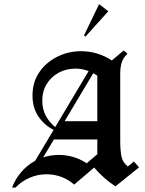

<svg xmlns="http://www.w3.org/2000/svg" viewBox="-20 -872 679 901"><path d="M380.8 -700 374.2 -705.8 445 -852.5 488.3 -819.2ZM36.7 8.3Q50.8 -30 78.3 -62.9Q105.8 -95.8 145 -117.5L231.7 -262.5Q189.2 -283.3 160.8 -324.6Q132.5 -365.8 132.5 -423.3Q132.5 -486.7 164.6 -533.3Q196.7 -580 248.8 -605.8Q300.8 -631.7 360 -631.7Q438.3 -631.7 505 -588.3L560 -635L578.3 -620L564.2 -604.2Q553.3 -589.2 548.8 -570.8Q544.2 -552.5 544.2 -528.3V-210Q544.2 -168.3 549.6 -139.2Q555 -110 580 -90.8L608.3 -114.2L632.5 -86.7L521.7 2.5Q465 -35 421.7 -85.8L328.3 -5.8Q271.7 -54.2 197.5 -54.2Q156.7 -54.2 118.3 -37.5Q80 -20.8 52.5 8.3ZM178.3 -400Q178.3 -359.2 195.4 -327.9Q212.5 -296.7 239.2 -275.8L395.8 -538.3Q365.8 -550 334.2 -550Q290 -550 254.6 -530.4Q219.2 -510.8 198.8 -477.1Q178.3 -443.3 178.3 -400ZM283.3 -303.3H436.7V-516.7Q427.5 -523.3 417.5 -528.3ZM233.3 -217.5 238.3 -226.7 182.5 -133.3Q217.5 -145 255.8 -145Q327.5 -145 386.7 -105.8L436.7 -148.3V-217.5Z"/></svg>

Font: Manufacturing Consent
Style: Regular
Weight: 400
Version: Version 3.000; ttfautohint (v1.8.4.7-5d5b)